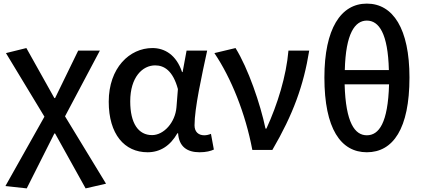

<svg xmlns="http://www.w3.org/2000/svg" viewBox="-20 -830 2350 1063"><path d="M128 213 281 -91H285L454 213L567 187L340 -186L533 -550H413L285 -287H281L126 -564L13 -536L226 -184L10 200Z M797 13C866 13 922 -22 962 -92H966C971 -18 1016 13 1085 13C1121 13 1147 6 1164 -2L1148 -89C1136 -84 1123 -81 1111 -81C1080 -81 1057 -99 1057 -136C1057 -231 1097 -411 1127 -550H1013L991 -431H988C956 -527 891 -564 824 -564C697 -564 582 -454 582 -267C582 -87 669 13 797 13ZM822 -82C746 -82 701 -147 701 -269C701 -403 769 -468 839 -468C888 -468 937 -440 965 -337L957 -236C950 -152 887 -82 822 -82Z M1377 0H1488C1603 -197 1661 -357 1692 -550H1577C1565 -409 1517 -253 1455 -118H1450C1421 -256 1354 -451 1284 -564L1167 -536C1260 -398 1339 -202 1377 0Z M2134 -363C2128 -149 2078 -81 2011 -81C1945 -81 1894 -149 1888 -363ZM1889 -442C1894 -645 1945 -716 2011 -716C2078 -716 2128 -645 2133 -442ZM2011 -810C1867 -810 1776 -671 1776 -401C1776 -117 1867 13 2011 13C2156 13 2247 -117 2247 -401C2247 -671 2156 -810 2011 -810Z"/></svg>

Font: Noto Sans Japanese Medium
Style: Regular
Weight: 500
Designer: Ryoko NISHIZUKA (kana & ideographs); Paul D. Hunt (Latin, Greek & Cyrillic); Wenlong ZHANG (bopomofo); Sandoll Communica
Foundry: Adobe Systems Incorporated
Version: Version 1.000;PS 1;hotconv 1.0.78;makeotf.lib2.5.61930